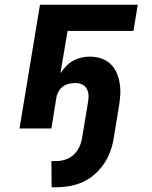

<svg xmlns="http://www.w3.org/2000/svg" viewBox="-20 -540 640 807"><path d="M197 247 196 137H216Q236 137 255.5 130.5Q275 124 290 110Q305 96 313.5 77.5Q322 59 325 40L350 -111Q353 -126 352 -140.5Q351 -155 344.5 -167Q338 -179 325.5 -185Q313 -191 298 -191Q285 -191 271 -188Q257 -185 245.5 -177Q234 -169 226.5 -156Q219 -143 217 -130L196 0H62L148 -520H559L541 -410H264L234 -232Q244 -247 257 -261Q270 -275 286 -284Q302 -293 320.5 -297.5Q339 -302 356 -302Q381 -302 403.5 -295Q426 -288 443 -272.5Q460 -257 469.5 -235.5Q479 -214 483 -190.5Q487 -167 485.5 -142.5Q484 -118 480 -93L458 40Q454 67 444 95Q434 123 417.5 147.5Q401 172 378 192.5Q355 213 328 225Q301 237 273 242Q245 247 217 247Z"/></svg>

Font: Iosevka XBd Ex Obl
Style: Regular
Weight: 800
Width: 7
Italic angle: -9°
Monospace: yes
Designer: Belleve Invis
Foundry: Belleve Invis
Version: Version 32.5.0; ttfautohint (v1.8.4)